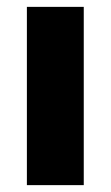

<svg xmlns="http://www.w3.org/2000/svg" viewBox="-20 -537 321 557"><path d="M58 0Q58 -128 58 -258.5Q58 -389 58 -517Q99 -517 141 -517Q183 -517 223 -517Q223 -389 223 -258.5Q223 -128 223 0Q183 0 141 0Q99 0 58 0Z"/></svg>

Font: Tilt Warp
Style: Regular
Weight: 400
Designer: Andy Clymer
Foundry: Andy Clymer
Version: Version 1.000